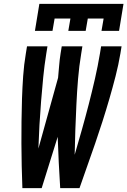

<svg xmlns="http://www.w3.org/2000/svg" viewBox="-20 -975 660 995"><path d="M96 0Q94 -58 92.5 -115.5Q91 -173 91 -231Q91 -289 91.5 -347Q92 -405 94 -463.5Q96 -522 100 -580.5Q104 -639 114 -698L120 -735H226L220 -698Q210 -636 204 -574.5Q198 -513 193 -451Q188 -389 184.5 -327.5Q181 -266 179 -205L281 -572Q284 -603 286.5 -635Q289 -667 294 -698L300 -735H407L401 -698Q390 -632 384.5 -566Q379 -500 376 -434.5Q373 -369 370.5 -303.5Q368 -238 367 -173Q386 -238 404.5 -303.5Q423 -369 440 -435Q457 -501 472 -566.5Q487 -632 498 -698L504 -735H610L604 -698Q594 -639 579 -580.5Q564 -522 547 -463.5Q530 -405 511.5 -347Q493 -289 473 -231Q453 -173 432.5 -115.5Q412 -58 392 0H292Q288 -66 284.5 -132.5Q281 -199 279 -266L196 0ZM161 -815 184 -955H620L597 -815H506L517 -879H435L424 -815H334L345 -879H263L252 -815Z"/></svg>

Font: Iosevka Extended
Style: Bold Italic
Weight: 700
Width: 7
Italic angle: -9°
Monospace: yes
Designer: Belleve Invis
Foundry: Belleve Invis
Version: Version 32.5.0; ttfautohint (v1.8.4)